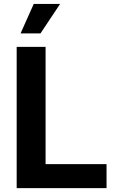

<svg xmlns="http://www.w3.org/2000/svg" viewBox="-20 -969 605 989"><path d="M65.9 -727.5H214.8V-123.5H528.8V0H65.9ZM153.8 -948.7H289.6L188.5 -796.9H85.9Z"/></svg>

Font: Inter RS Variable
Style: Regular
Weight: 400
Designer: Rasmus Andersson (customised by Maria Ramos and Noel Pretorius)
Foundry: rsms
Version: Version 3.001;Glyphs 3.2.3 (3260)